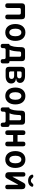

<svg xmlns="http://www.w3.org/2000/svg" viewBox="2218 -3042 965 5440"><g transform="rotate(90 2700.0 -322.5)"><path d="M140.6 10Q106.9 10 90.6 -6.1Q74.4 -22.3 74.4 -56V-456Q74.4 -504.2 97.3 -527.1Q120.2 -550 168.4 -550H431.6Q479.8 -550 502.7 -527.1Q525.6 -504.2 525.6 -456V-56Q525.6 -22.3 509.5 -6.1Q493.4 10 459.8 10Q426.1 10 409.8 -6.1Q393.6 -22.3 393.6 -56V-383.9Q393.6 -408.1 382.2 -419.5Q370.8 -430.9 346.6 -430.9H253.4Q229.2 -430.9 217.8 -419.5Q206.4 -408.1 206.4 -383.9V-56Q206.4 -22.3 190.3 -6.1Q174.2 10 140.6 10Z M900 10Q839.2 10 794.4 -12.6Q749.6 -35.1 719.8 -74.2Q690.1 -113.2 675.5 -165Q661 -216.8 661 -275.3Q661 -333.8 675.4 -385.4Q689.8 -437.1 719.5 -476Q749.3 -514.9 794.2 -537.4Q839.2 -560 900 -560Q961.1 -560 1006.1 -537.4Q1051 -514.9 1080.6 -476.3Q1110.2 -437.8 1124.6 -386.1Q1139 -334.5 1139 -275.3Q1139 -216.8 1124.5 -165Q1109.9 -113.2 1080.3 -74.2Q1050.7 -35.1 1005.8 -12.6Q960.8 10 900 10ZM900 -104.5Q927.3 -104.5 947.5 -118Q967.8 -131.4 981.1 -154.5Q994.5 -177.5 1000.7 -208.8Q1007 -240 1007 -275.3Q1007 -311.3 1000.9 -342.2Q994.8 -373.2 981.4 -395.9Q968.1 -418.6 947.8 -432Q927.6 -445.5 900 -445.5Q872.4 -445.5 852.2 -432Q831.9 -418.6 818.6 -395.5Q805.2 -372.5 799.1 -341.4Q793 -310.3 793 -275Q793 -239.7 799.3 -208.6Q805.5 -177.5 818.9 -154.5Q832.2 -131.4 852.5 -118Q872.7 -104.5 900 -104.5Z M1283.9 140Q1253.4 140 1238.2 124.7Q1222.9 109.5 1222.9 79V-77.6Q1222.9 -94.1 1231.1 -102.4Q1239.4 -110.6 1255.9 -110.6H1258.1Q1269.1 -129.2 1281.4 -161.8Q1293.8 -194.4 1301.9 -237.1Q1310.1 -279.7 1312.1 -327.4L1316.7 -456Q1318.7 -504 1341.5 -527Q1364.4 -550 1412.4 -550H1619.4Q1667.4 -550 1690.4 -527Q1713.4 -504 1713.4 -456V-110.6H1717.1Q1747.1 -110.6 1762.1 -95.6Q1777.1 -80.6 1777.1 -50.6V79Q1777.1 109.5 1761.8 124.7Q1746.6 140 1716.1 140Q1685.6 140 1670.3 124.7Q1655.1 109.5 1655.1 79V47Q1655.1 23.5 1643.7 11.8Q1632.3 0 1608.1 0H1391.9Q1367.7 0 1356.3 11.8Q1344.9 23.5 1344.9 47V79Q1344.9 109.5 1329.7 124.7Q1314.4 140 1283.9 140ZM1588.4 -391.5Q1588.4 -415.7 1576.6 -427.1Q1564.9 -438.5 1541.4 -438.5H1487.8Q1463.6 -438.5 1452.6 -426.7Q1441.5 -415 1439.8 -391.5L1436.5 -328.1Q1433.1 -280.6 1426.8 -237.7Q1420.5 -194.7 1409.9 -161.9Q1399.2 -129 1389.2 -110.6H1588.4Z M1967.8 0Q1919.6 0 1896.7 -22.9Q1873.8 -45.8 1873.8 -94V-456Q1873.8 -504.2 1896.7 -527.1Q1919.6 -550 1967.8 -550H2128.1Q2220.9 -550 2275.2 -512.1Q2329.5 -474.1 2329.5 -408.5Q2329.5 -359.4 2297.1 -329.8Q2264.7 -300.2 2209.5 -297.6V-291.5Q2273 -288.6 2309.5 -252.9Q2346 -217.1 2346 -157.1Q2346 -85.1 2291 -42.6Q2235.9 0 2141.6 0ZM2003.1 -241.1V-144.2Q2003.1 -120.7 2014.9 -109Q2026.6 -97.2 2050.1 -97.2H2132.5Q2173.1 -97.2 2195.1 -116.1Q2217.1 -134.9 2217.1 -169.4Q2217.1 -203.1 2195.1 -222.1Q2173.1 -241.1 2132.5 -241.1ZM2050.1 -452.8Q2026.6 -452.8 2014.9 -441Q2003.1 -429.3 2003.1 -405.8V-324.9H2124.6Q2160.1 -324.9 2180.3 -341.8Q2200.6 -358.6 2200.6 -389Q2200.6 -418.8 2180.3 -435.8Q2160.1 -452.8 2124.6 -452.8Z M2700 10Q2639.2 10 2594.4 -12.6Q2549.6 -35.1 2519.8 -74.2Q2490.1 -113.2 2475.5 -165Q2461 -216.8 2461 -275.3Q2461 -333.8 2475.4 -385.4Q2489.8 -437.1 2519.5 -476Q2549.3 -514.9 2594.2 -537.4Q2639.2 -560 2700 -560Q2761.1 -560 2806.1 -537.4Q2851 -514.9 2880.6 -476.3Q2910.2 -437.8 2924.6 -386.1Q2939 -334.5 2939 -275.3Q2939 -216.8 2924.5 -165Q2909.9 -113.2 2880.3 -74.2Q2850.7 -35.1 2805.8 -12.6Q2760.8 10 2700 10ZM2700 -104.5Q2727.3 -104.5 2747.5 -118Q2767.8 -131.4 2781.1 -154.5Q2794.5 -177.5 2800.7 -208.8Q2807 -240 2807 -275.3Q2807 -311.3 2800.9 -342.2Q2794.8 -373.2 2781.4 -395.9Q2768.1 -418.6 2747.8 -432Q2727.6 -445.5 2700 -445.5Q2672.4 -445.5 2652.2 -432Q2631.9 -418.6 2618.6 -395.5Q2605.2 -372.5 2599.1 -341.4Q2593 -310.3 2593 -275Q2593 -239.7 2599.3 -208.6Q2605.5 -177.5 2618.9 -154.5Q2632.2 -131.4 2652.5 -118Q2672.7 -104.5 2700 -104.5Z M3083.9 140Q3053.4 140 3038.2 124.7Q3022.9 109.5 3022.9 79V-77.6Q3022.9 -94.1 3031.1 -102.4Q3039.4 -110.6 3055.9 -110.6H3058.1Q3069.1 -129.2 3081.4 -161.8Q3093.8 -194.4 3101.9 -237.1Q3110.1 -279.7 3112.1 -327.4L3116.7 -456Q3118.7 -504 3141.5 -527Q3164.4 -550 3212.4 -550H3419.4Q3467.4 -550 3490.4 -527Q3513.4 -504 3513.4 -456V-110.6H3517.1Q3547.1 -110.6 3562.1 -95.6Q3577.1 -80.6 3577.1 -50.6V79Q3577.1 109.5 3561.8 124.7Q3546.6 140 3516.1 140Q3485.6 140 3470.3 124.7Q3455.1 109.5 3455.1 79V47Q3455.1 23.5 3443.7 11.8Q3432.3 0 3408.1 0H3191.9Q3167.7 0 3156.3 11.8Q3144.9 23.5 3144.9 47V79Q3144.9 109.5 3129.7 124.7Q3114.4 140 3083.9 140ZM3388.4 -391.5Q3388.4 -415.7 3376.6 -427.1Q3364.9 -438.5 3341.4 -438.5H3287.8Q3263.6 -438.5 3252.6 -426.7Q3241.5 -415 3239.8 -391.5L3236.5 -328.1Q3233.1 -280.6 3226.8 -237.7Q3220.5 -194.7 3209.9 -161.9Q3199.2 -129 3189.2 -110.6H3388.4Z M3740.3 10Q3706.6 10 3690.3 -6.1Q3674.1 -22.3 3674.1 -56V-494Q3674.1 -527.7 3690.2 -543.9Q3706.3 -560 3739.9 -560Q3773.6 -560 3789.9 -543.9Q3806.1 -527.7 3806.1 -494V-337.5H3993.9V-494Q3993.9 -527.7 4010 -543.9Q4026.1 -560 4059.7 -560Q4093.4 -560 4109.7 -543.9Q4125.9 -527.7 4125.9 -494V-56Q4125.9 -22.3 4109.8 -6.1Q4093.7 10 4060.1 10Q4026.4 10 4010.1 -6.1Q3993.9 -22.3 3993.9 -56V-212.5H3806.1V-56Q3806.1 -22.3 3790 -6.1Q3773.9 10 3740.3 10Z M4500 10Q4439.2 10 4394.4 -12.6Q4349.6 -35.1 4319.8 -74.2Q4290.1 -113.2 4275.5 -165Q4261 -216.8 4261 -275.3Q4261 -333.8 4275.4 -385.4Q4289.8 -437.1 4319.5 -476Q4349.3 -514.9 4394.2 -537.4Q4439.2 -560 4500 -560Q4561.1 -560 4606.1 -537.4Q4651 -514.9 4680.6 -476.3Q4710.2 -437.8 4724.6 -386.1Q4739 -334.5 4739 -275.3Q4739 -216.8 4724.5 -165Q4709.9 -113.2 4680.3 -74.2Q4650.7 -35.1 4605.8 -12.6Q4560.8 10 4500 10ZM4500 -104.5Q4527.3 -104.5 4547.5 -118Q4567.8 -131.4 4581.1 -154.5Q4594.5 -177.5 4600.7 -208.8Q4607 -240 4607 -275.3Q4607 -311.3 4600.9 -342.2Q4594.8 -373.2 4581.4 -395.9Q4568.1 -418.6 4547.8 -432Q4527.6 -445.5 4500 -445.5Q4472.4 -445.5 4452.2 -432Q4431.9 -418.6 4418.6 -395.5Q4405.2 -372.5 4399.1 -341.4Q4393 -310.3 4393 -275Q4393 -239.7 4399.3 -208.6Q4405.5 -177.5 4418.9 -154.5Q4432.2 -131.4 4452.5 -118Q4472.7 -104.5 4500 -104.5Z M4859 -497.5Q4859 -528.9 4874.5 -544.4Q4890.1 -560 4921.5 -560Q4952.9 -560 4968.5 -544.4Q4984 -528.9 4984 -497.5V-203Q4986 -197 4988 -197Q4990 -197 4990.9 -198.5Q4991.7 -200 4993.7 -203L5152.3 -495.3Q5168.5 -525.3 5187 -542.6Q5205.5 -560 5239.9 -560Q5290.8 -560 5315.9 -534.9Q5341 -509.8 5341 -458.9V-52.5Q5341 -21.1 5325.5 -5.6Q5309.9 10 5278.5 10Q5247.1 10 5231.5 -5.6Q5216 -21.1 5216 -52.5V-347Q5214 -353 5212 -353Q5210 -353 5209.1 -351.5Q5208.3 -350 5206.3 -347L5047.7 -54.7Q5031.5 -24.7 5013 -7.4Q4994.5 10 4960.1 10Q4909.2 10 4884.1 -15.1Q4859 -40.2 4859 -91.1ZM4931.4 -735.3Q4922.5 -757.9 4934 -771.4Q4945.5 -785 4972.9 -785Q4983.2 -785 4990.8 -782.7Q4998.5 -780.4 5004.2 -776.1Q5017 -767.8 5025.9 -755.5Q5034.7 -743.1 5049 -732.1Q5068.5 -714.8 5099.7 -714.8Q5130.9 -714.8 5150.7 -732.1Q5164.3 -742.1 5173.3 -754Q5182.3 -765.8 5193.1 -774.1Q5199.8 -779.4 5207.3 -782.2Q5214.8 -785 5226.1 -785Q5253.5 -785 5265.5 -771.4Q5277.5 -757.9 5268.6 -735.3Q5256.8 -702.7 5228.6 -677.9Q5179.7 -637.2 5100 -636.5Q5020.3 -637.2 4971.4 -677.9Q4942.5 -702.7 4931.4 -735.3Z"/></g></svg>

Font: Maple Mono
Style: Regular
Weight: 400
Monospace: yes
Designer: subframe7536
Version: Version 7.300